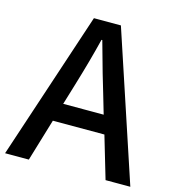

<svg xmlns="http://www.w3.org/2000/svg" viewBox="-109 -828 840 921"><g transform="rotate(15 311.0 -368.0)"><path d="M409 -301 380 -400Q361 -460 310 -645H306Q279 -535 238 -400L208 -301ZM437 -210H181L118 0H0L244 -736H378L622 0H499Z"/></g></svg>

Font: Noto Sans S Chinese Medium
Style: Regular
Weight: 500
Designer: Ryoko NISHIZUKA  (kana & ideographs); Paul D. Hunt (Latin, Greek & Cyrillic); Wenlong ZHANG  (bopomofo); Sandoll Communi
Foundry: Adobe Systems Incorporated
Version: Version 1.000;PS 1;hotconv 1.0.78;makeotf.lib2.5.61930